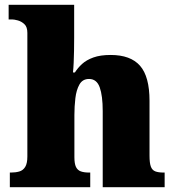

<svg xmlns="http://www.w3.org/2000/svg" viewBox="-20 -780 731 800"><path d="M21 0V-61H25Q45 -61 60.5 -65.5Q76 -70 85 -84.5Q94 -99 94 -128V-643Q94 -668 81.5 -679.5Q69 -691 54 -695Q39 -699 31 -699H16V-760H289V-622Q289 -595 288.5 -568.5Q288 -542 287 -519Q286 -496 284 -478H292Q304 -497 322 -513.5Q340 -530 369 -540.5Q398 -551 441 -551Q524 -551 563.5 -506Q603 -461 603 -360V-131Q603 -101 608.5 -86Q614 -71 627 -66Q640 -61 662 -61H666V0H408V-317Q408 -381 395.5 -416Q383 -451 351 -451Q324 -451 311 -428Q298 -405 294 -370.5Q290 -336 290 -301V-125Q290 -98 296.5 -84.5Q303 -71 316.5 -66Q330 -61 352 -61H356V0Z"/></svg>

Font: Noto Serif Khmer Black
Style: Regular
Weight: 900
Version: Version 2.003